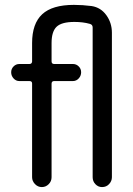

<svg xmlns="http://www.w3.org/2000/svg" viewBox="-20 -760 540 780"><path d="M58.6 -430.7Q44.9 -430.7 35.2 -441.4Q25.4 -452.1 25.4 -466.3Q25.4 -480.5 35.2 -490.2Q44.9 -500 58.6 -500H99.6Q109.4 -500 110.4 -509.8V-585Q110.4 -664.1 151.4 -702.1Q192.4 -740.2 280.3 -740.2Q315.4 -740.2 352.5 -735.4Q389.6 -729.5 412.1 -698.2Q434.6 -667 434.6 -627V-40Q434.6 -24.4 423.3 -12.2Q412.1 0 394.5 0Q378.9 0 367.7 -11.7Q356.4 -23.4 356.4 -40V-648.4Q356.4 -660.2 344.7 -663.1Q317.4 -670.9 282.2 -670.9Q230.5 -670.9 210 -651.4Q189.5 -631.8 189.5 -585V-510.7Q189.5 -500 200.2 -500H276.4Q290 -500 299.8 -490.2Q309.6 -480.5 309.6 -466.3Q309.6 -452.1 299.8 -441.4Q290 -430.7 276.4 -430.7H200.2Q189.5 -430.7 189.5 -419.9V-40Q189.5 -23.4 177.7 -11.7Q166 0 149.9 0Q133.8 0 122.1 -12.2Q110.4 -24.4 110.4 -40V-420.9Q110.4 -430.7 99.6 -430.7Z"/></svg>

Font: Rounded-X Mgen+ 2m regular
Style: Regular
Weight: 400
Designer: [Source Han Sans]
Ryoko NISHIZUKA  (kana & ideographs); Paul D. Hunt (Latin, Greek & Cyrillic); Wenlong ZHANG  (bopomofo
Version: Version 1.059.20150602